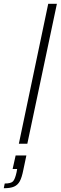

<svg xmlns="http://www.w3.org/2000/svg" viewBox="-68 -763 322 1019"><path d="M32 0 188 -743H234L77 0ZM20 151 23 134H-1L15 62H72L56 138Q48 179 37 199Q26 219 6.5 227.5Q-13 236 -48 236L-43 211Q-10 211 1 199.5Q12 188 20 151Z"/></svg>

Font: Saira Semi Condensed ExtraLight
Style: Italic
Weight: 200
Width: 4
Italic angle: -12°
Designer: Hector Gatti with collaboration of the Omnibus-Type team
Foundry: Omnibus-Type
Version: Version 1.001; ttfautohint (v1.8)